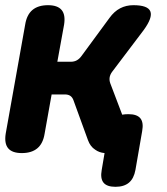

<svg xmlns="http://www.w3.org/2000/svg" viewBox="-25 -580 645 740"><path d="M420 140Q387 140 374 124Q361 108 367 75L378 10Q357 8 342 -3Q323 -15 314 -40L258 -194Q254 -205 246 -210.5Q238 -216 225 -216H174L147 -65Q141 -27 119 -8.5Q97 10 59 10Q22 10 6.5 -8.5Q-9 -27 -3 -65L72 -485Q78 -523 100 -541.5Q122 -560 160 -560Q197 -560 212.5 -541.5Q228 -523 222 -485L196 -342H248Q261 -342 271 -347.5Q281 -353 289 -364L397 -511Q415 -536 438 -548Q461 -560 489 -560Q545 -560 554.5 -536Q564 -512 528 -463L407 -303Q399 -292 397.5 -281Q396 -270 400 -259L446 -138Q457 -140 470 -140Q503 -140 516 -124Q529 -108 523 -75L497 75Q491 108 472 124Q453 140 420 140Z"/></svg>

Font: Maple Mono ExtraBold
Style: Italic
Weight: 800
Italic angle: -10°
Monospace: yes
Designer: subframe7536
Version: Version 7.200